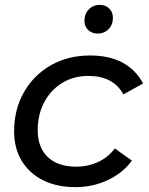

<svg xmlns="http://www.w3.org/2000/svg" viewBox="-20 -763 611 789"><path d="M290 6Q213 6 156.5 -22.5Q100 -51 69 -102.5Q38 -154 38 -223Q38 -313 78 -383.5Q118 -454 188.5 -494.5Q259 -535 350 -535Q506 -535 568 -420L487 -375Q446 -451 343 -451Q283 -451 236 -422.5Q189 -394 162 -343.5Q135 -293 135 -227Q135 -157 176.5 -117.5Q218 -78 294 -78Q341 -78 382.5 -97Q424 -116 452 -153L522 -103Q485 -52 423 -23Q361 6 290 6ZM382 -625Q358 -625 342.5 -639.5Q327 -654 327 -677Q327 -706 345 -724.5Q363 -743 390 -743Q414 -743 429 -728Q444 -713 444 -690Q444 -661 426 -643Q408 -625 382 -625Z"/></svg>

Font: Montserrat Medium
Style: Italic
Weight: 500
Italic angle: -11.3°
Designer: Julieta Ulanovsky
Foundry: Julieta Ulanovsky
Version: Version 9.000; ttfautohint (v1.8.4.7-5d5b)